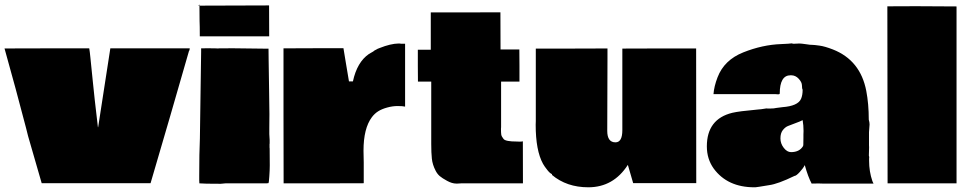

<svg xmlns="http://www.w3.org/2000/svg" viewBox="-22 -794 4211 832"><path d="M-2.4 -584 183.1 -584.5H364.7Q367.2 -570.3 369.6 -545.4L380.4 -439Q386.2 -378.4 402.3 -242.7H403.3L456.1 -584.5H800.3L798.8 -574.7H797.4Q716.3 -291.5 630.4 0H158.7Q122.6 -124 99.6 -204.6L90.8 -239.7Q45.9 -412.1 -2.4 -584Z M1144 -770.5 1144.5 -636.7H843.8Q843.8 -683.6 842.8 -703.6L842.3 -769.5ZM837.4 -769.5 842.3 -774.4V-769.5ZM1146 -154.8 1146.5 -150.4 1147 -77.1Q1147 -57.1 1145 -29.3Q1143.1 -1.5 1141.6 -0.5L1132.8 0.5H955.1L934.6 2.4Q858.4 2.4 841.8 0.5V-2.9L841.3 -12.2V-34.2Q841.3 -130.4 844.2 -193.8L849.6 -569.8V-584.5L887.7 -585L896 -584.5H910.2L922.4 -584L928.7 -584.5H963.9L971.2 -585L1137.7 -583Q1139.6 -583.5 1140.6 -583.5Q1141.6 -583.5 1141.6 -580.6L1142.1 -534.2Q1142.6 -487.8 1144 -409.9Q1145.5 -332 1145.5 -299.8L1145 -238.8V-212.9L1146.5 -187V-171.9Q1146.5 -171.4 1146 -169.9Z M1206.5 -584.5 1336.4 -585H1466.3L1477.1 -519.5Q1488.3 -450.7 1490.2 -441.4H1507.3Q1525.4 -524.9 1576.7 -560.1L1596.2 -571.3Q1597.7 -574.2 1613.8 -582L1611.8 -581.5L1623 -585.9Q1670.9 -605 1705.6 -605.5Q1712.9 -605.5 1715.3 -604.5H1733.4V-332Q1723.1 -334.5 1701.2 -334.5Q1679.2 -334.5 1656 -328.1Q1632.8 -321.8 1616.9 -311.8Q1601.1 -301.8 1589.4 -286.1Q1553.2 -237.8 1553.2 -141.1L1554.2 -89.8V0L1380.4 0.5H1207L1206.5 -291Z M2149.4 -243.2 2148.9 -235.8Q2148.9 -218.8 2150.1 -210.7Q2151.4 -202.6 2160.2 -191.7Q2168.9 -180.7 2217.3 -180.7L2230.5 -180.2Q2237.8 -180.2 2243.7 -181.6L2244.1 0.5H1977.1L1960.4 1.5H1955.1Q1937 1.5 1915.5 -10.3Q1894 -22 1883.5 -31Q1873 -40 1865.7 -54.2Q1852.1 -80.6 1849.4 -106.2Q1846.7 -131.8 1846.7 -169.9V-440.4H1789.1L1788.6 -508.8V-578.6H1844.7V-740.2H1995.6L2146.5 -740.7L2147 -579.6H2228.5L2229 -509.8V-440.4H2149.4Z M2610.4 -537.1 2609.4 -227.1Q2609.4 -177.2 2645 -177.2Q2674.8 -177.2 2674.8 -230V-583.5L2835.4 -584H2994.6L2995.1 -0.5H2721.7L2698.7 -79.6Q2636.2 17.6 2527.3 17.6Q2433.6 17.6 2369.6 -36.1L2370.1 -39.6Q2361.8 -42 2349.6 -57.4Q2337.4 -72.8 2331.1 -84Q2299.3 -141.6 2299.3 -253.4L2299.8 -269V-583.5H2455.1L2610.4 -584Z M3299.3 -324.2 3304.2 -323.7H3315.9Q3332.5 -323.7 3341.8 -326.2L3368.2 -329.6Q3435.5 -334.5 3449.2 -365.7Q3456.1 -381.3 3456.1 -405.3Q3453.1 -410.2 3453.1 -423.8Q3453.1 -437.5 3439.2 -452.6Q3425.3 -467.8 3406.2 -467.8H3403.8Q3356.9 -467.8 3356.9 -388.2Q3354.5 -384.3 3348.9 -385.3Q3343.3 -386.2 3321.8 -386.2H3069.8Q3072.3 -419.9 3087.4 -459Q3116.2 -534.2 3199 -567.1Q3281.7 -600.1 3363.3 -603L3392.6 -604.5L3408.2 -606Q3411.1 -606 3414.1 -604.5H3420.4L3442.4 -605.5Q3449.2 -605.5 3473.1 -602.1L3487.3 -600.1Q3490.7 -599.6 3498 -599.6Q3505.4 -599.6 3528.8 -596.4Q3552.2 -593.3 3587.4 -579.6Q3706.5 -532.7 3731.9 -399.9Q3742.7 -343.8 3742.7 -275.4Q3746.1 -264.2 3746.1 -254.9L3743.7 -221.2V-164.6Q3744.1 -163.6 3744.1 -156.2L3743.2 -123V-118.7Q3744.6 -116.2 3744.6 -111.8L3744.1 -107.4V-97.2Q3744.1 -50.8 3758.3 -9.3L3763.2 1.5H3542.5L3524.9 1Q3505.4 1 3495.1 1.5Q3479.5 -27.8 3465.3 -78.6Q3459 -65.4 3443.6 -48.6Q3428.2 -31.7 3420.9 -31.7Q3348.6 3.4 3311 8.3Q3255.4 17.6 3251.2 17.6Q3247.1 17.6 3247.1 17.6Q3130.4 17.6 3070.8 -63.5Q3041 -105 3041 -159.7Q3041 -278.3 3151.4 -305.2Q3179.7 -312 3260.7 -319.3L3276.9 -320.8ZM3459.5 -210.9 3460 -226.6Q3460 -251 3456.1 -273.4Q3445.3 -267.6 3424.8 -260.3Q3404.3 -252.9 3392.1 -247.8Q3379.9 -242.7 3369.9 -229.7Q3359.9 -216.8 3359.9 -194.3Q3359.9 -171.9 3374.3 -153.3Q3388.7 -134.8 3405.8 -134.8Q3442.4 -134.8 3458 -161.1L3459 -166L3459.5 -196.3Z M3823.2 -766.6 3947.3 -767.1Q4003.9 -767.1 4123 -766.1V0.5H3824.2Z"/></svg>

Font: Bowlby One
Style: Regular
Weight: 400
Designer: vernon adams
Foundry: vernon adams
Version: Version 1.000